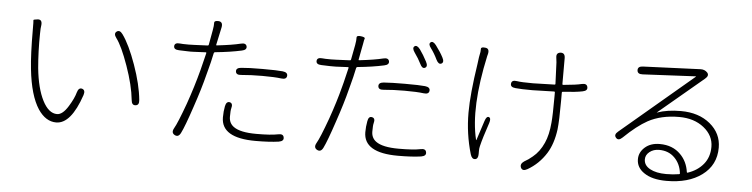

<svg xmlns="http://www.w3.org/2000/svg" viewBox="-48 -1017 5096 1301"><g transform="rotate(5 2500.0 -366.5)"><path d="M356 1Q285 1 233 -76Q174 -166 155 -344Q144 -445 144 -608Q144 -671 142.5 -676Q141 -681 172 -684Q202 -686 199 -649L196 -623Q195 -606 195 -589Q193 -468 203 -355Q217 -218 258.5 -137Q300 -56 357 -56Q395 -56 433 -118Q467 -173 478 -214Q488 -249 512 -242Q536 -234 525 -200Q457 1 356 1ZM882 -162Q856 -159 853 -195Q843 -294 797 -424Q751 -554 713 -604Q691 -633 711 -648Q731 -663 752 -634Q800 -568 847 -436Q894 -304 904 -200Q908 -164 882 -162Z M1206 -3Q1190 30 1164 16Q1138 2 1156 -30Q1178 -67 1227 -202Q1269 -321 1300 -439L1329 -556Q1330 -561 1325 -561L1240 -557Q1221 -556 1202 -557L1143 -559Q1106 -560 1108 -585Q1110 -609 1146 -605Q1159 -603 1205 -603Q1223 -603 1241 -604L1333 -608Q1340 -608 1341 -615L1359 -714Q1365 -747 1364 -764Q1363 -781 1394 -779Q1424 -776 1417 -739L1391 -618Q1390 -613 1395 -614Q1500 -626 1556 -640Q1591 -649 1597 -625Q1602 -601 1567 -594Q1490 -577 1387 -567Q1380 -566 1379 -559Q1365 -492 1352 -446Q1347 -429 1343 -412Q1319 -315 1275 -186Q1229 -48 1206 -3ZM1713 8Q1479 8 1479 -132Q1479 -173 1486 -208Q1493 -243 1517 -238Q1540 -232 1530 -197Q1526 -184 1526 -140.5Q1526 -97 1559 -73Q1604 -40 1714 -40Q1814 -40 1861 -50Q1897 -58 1901 -32Q1906 -7 1870 -1Q1808 8 1713 8ZM1888 -449Q1885 -424 1849 -429Q1805 -435 1720 -435Q1642 -435 1578 -429Q1542 -425 1540 -450Q1538 -474 1573 -477Q1622 -482 1717 -482Q1820 -482 1855 -478Q1891 -474 1888 -449Z M2176 13Q2160 46 2134 32Q2108 18 2126 -14Q2148 -51 2197 -186Q2239 -305 2265 -406Q2270 -423 2274 -440L2298 -540Q2299 -545 2294 -545L2210 -541Q2191 -540 2172 -541L2113 -543Q2076 -544 2078 -569Q2080 -593 2116 -589Q2129 -587 2175 -587Q2193 -587 2211 -588L2302 -592Q2309 -592 2310 -599L2329 -698Q2335 -732 2334 -748.5Q2333 -765 2363 -761Q2393 -757 2389.5 -747.5Q2386 -738 2382 -712Q2379 -694 2375 -676L2361 -602Q2360 -597 2365 -598Q2470 -610 2526 -624Q2561 -633 2567 -609Q2572 -585 2537 -578Q2460 -561 2357 -551Q2350 -550 2349 -543Q2335 -476 2322 -430Q2317 -413 2313 -396Q2289 -300 2245 -171Q2199 -33 2176 13ZM2683 24Q2449 24 2449 -116Q2449 -154 2456 -191Q2462 -227 2486 -221Q2510 -216 2500 -181Q2496 -168 2496 -124.5Q2496 -81 2529 -57Q2574 -24 2684 -24Q2784 -24 2831 -34Q2867 -42 2871 -16Q2876 9 2840 15Q2778 24 2683 24ZM2858 -433Q2855 -408 2819 -413Q2775 -419 2690 -419Q2612 -419 2548 -413Q2512 -409 2510 -434Q2508 -459 2544 -462Q2599 -466 2687 -466Q2790 -466 2825 -462Q2861 -458 2858 -433ZM2814 -586Q2795 -577 2780 -609Q2763 -644 2735 -683Q2714 -713 2731 -725Q2747 -736 2769 -707Q2793 -674 2817 -628Q2834 -596 2814 -586ZM2922 -624Q2903 -615 2887 -647Q2867 -689 2843 -721Q2821 -749 2837 -761Q2852 -773 2874 -745Q2907 -701 2925 -666Q2942 -634 2922 -624Z M3565 38Q3533 56 3521 32Q3510 7 3538 -12L3567 -30Q3581 -40 3594 -51Q3640 -88 3668 -151Q3693 -206 3700 -290Q3705 -342 3705 -469V-497Q3705 -502 3700 -502L3588 -499Q3570 -498 3552 -498Q3473 -498 3437 -502Q3400 -505 3404 -531Q3407 -556 3443 -550Q3472 -545 3552 -545Q3570 -545 3588 -546L3699 -549Q3704 -549 3704 -554L3698 -700Q3697 -717 3694 -734Q3690 -765 3720 -768Q3751 -770 3751 -733V-557Q3751 -552 3756 -552Q3847 -560 3881 -569Q3916 -577 3921 -552Q3927 -527 3892 -520Q3850 -511 3757 -505Q3752 -505 3752 -499V-443Q3752 -308 3745 -248Q3732 -150 3691 -84Q3642 -6 3565 38ZM3206 1Q3184 4 3174 -29Q3134 -165 3134 -309Q3134 -435 3166 -643L3172 -689Q3175 -708 3179 -726Q3180 -733 3180 -747Q3180 -761 3210 -757Q3239 -754 3231 -717L3227 -702Q3149 -345 3201 -130Q3202 -125 3204 -130L3247 -262Q3258 -296 3274 -291Q3291 -285 3280 -251Q3244 -145 3231 -90Q3227 -74 3227 -58V-36Q3227 -2 3206 1Z M4510 35Q4412 35 4357 -3Q4305 -38 4305 -95Q4305 -142 4343.5 -176Q4382 -210 4444 -210Q4532 -210 4586 -155Q4633 -108 4643 -36Q4644 -31 4649 -33Q4715 -55 4754.5 -103Q4794 -151 4794 -221Q4794 -298 4727.5 -351Q4661 -404 4559 -404Q4437 -404 4348 -356Q4277 -317 4189 -232Q4162 -206 4145 -226Q4127 -246 4155 -269L4647 -685Q4651 -688 4646 -688L4287 -670Q4251 -668 4250 -695Q4249 -722 4285 -723L4675 -739Q4703 -740 4721 -721Q4739 -701 4711 -678L4406 -422Q4402 -419 4407 -421Q4475 -445 4567 -445Q4689 -445 4766.5 -381Q4844 -317 4844 -220Q4844 -101 4750 -32Q4659 35 4510 35ZM4504 -11Q4552 -11 4593 -18Q4598 -19 4597 -24Q4590 -87 4549 -128.5Q4508 -170 4443 -170Q4405 -170 4378.5 -149Q4352 -128 4352 -98Q4352 -57 4394 -34Q4436 -11 4504 -11Z"/></g></svg>

Font: Resource Han Rounded JP Light
Style: Regular
Weight: 300
Designer: Cyano Hao (round all glyphs); Ryoko NISHIZUKA 西塚涼子 (kana, bopomofo & ideographs); Paul D. Hunt (Latin, Greek & Cyrillic)
Foundry: Cyano Hao
Version: 0.990